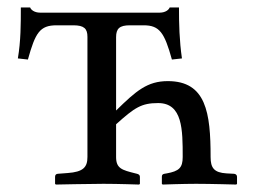

<svg xmlns="http://www.w3.org/2000/svg" viewBox="-20 -494 680 516"><path d="M292 -394C292 -417 301 -426 329 -426H366C409 -426 422 -406 442 -334L469 -337C462 -385 461 -430 461 -474H436C434 -468 425 -460 409 -460H88C72 -460 63 -468 61 -474H36C36 -430 36 -384 28 -337L55 -334C75 -406 87 -426 132 -426H177C206 -426 215 -417 215 -395V-72C215 -44 203 -32 162 -29L136 -27C131 -27 128 -24 128 -19V0L130 2C130 2 223 0 258 0C297 0 354 2 354 2L356 0V-19C356 -24 352 -26 348 -27L344 -28C308 -37 292 -41 292 -72V-160C342 -205 360 -217 405 -217C471 -217 471 -145 471 -72C471 -43 461 -34 428 -28L422 -27C417 -26 415 -24 415 -19V0L417 2C417 2 472 0 507 0C546 0 615 2 615 2L617 0V-19C617 -24 613 -27 608 -27L589 -28C555 -30 546 -43 546 -72C546 -191 534 -276 431 -276C376 -276 346 -250 292 -197Z"/></svg>

Font: Linux Libertine O C
Style: Regular
Weight: 400
Designer: Philipp H. Poll
Foundry: Philipp H. Poll
Version: Version 4.0.3